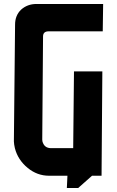

<svg xmlns="http://www.w3.org/2000/svg" viewBox="-20 -886 590 968"><path d="M444 0 374 62H317L320 0H227Q168 0 120 -39Q70 -80 55 -139Q53 -149 51.5 -157Q50 -165 50 -173L56 -762Q56 -808 86 -837Q118 -866 164 -866H500L498 -728H225Q197 -728 197 -702L193 -182Q193 -177 194 -173Q203 -139 238 -139H349L353 -526H496L492 0Z"/></svg>

Font: Covid19
Style: Regular
Weight: 400
Designer: Peter Wiegel
Foundry: (c) CAT - Ing. Peter Wiegel.  for Rudolf Maass + Partner GmbH
Version: Version 001.000